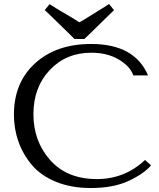

<svg xmlns="http://www.w3.org/2000/svg" viewBox="-20 -933 799 965"><path d="M709 -129 739 -102Q704 -60 627 -24Q550 12 436 12Q338 12 262 -19Q186 -50 141 -103Q96 -156 73 -220.5Q50 -285 50 -357Q50 -518 156.5 -615Q263 -712 438 -712Q657 -712 724 -554H650Q635 -599 577.5 -633.5Q520 -668 439 -668Q312 -668 230 -581Q148 -494 148 -359Q148 -223 232.5 -128Q317 -33 467 -33Q607 -33 709 -129ZM379 -821Q379 -820 416.5 -843Q454 -866 491.5 -889.5Q529 -913 528 -913L553 -882L516 -846Q479 -809 440.5 -772Q402 -735 404 -737H354Q355 -737 317.5 -773.5Q280 -810 242.5 -846.5Q205 -883 205 -882L229 -912L266 -889Q304 -866 342 -844Z"/></svg>

Font: Tenor Sans
Style: Regular
Weight: 400
Designer: Denis Masharov
Foundry: Denis Masharov
Version: Version 1.1